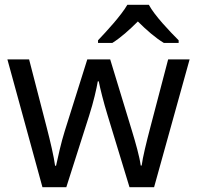

<svg xmlns="http://www.w3.org/2000/svg" viewBox="-20 -786 826 805"><path d="M391 -606H451C486 -628 522 -660 558 -696C594 -660 632 -627 667 -606H729V-617C691 -655 628 -721 604 -766H514C488 -721 428 -656 391 -617ZM158 -1H258L354 -302C372 -358 385 -415 390 -445H394C400 -415 414 -358 431 -303L523 -1H626L775 -537H685L610 -251C594 -190 578 -125 574 -92H570C565 -130 548 -189 534 -235L442 -537H346L251 -235C237 -191 222 -124 215 -91H211C206 -129 191 -193 176 -251L102 -537H11Z"/></svg>

Font: Noto Sans Math
Style: Regular
Weight: 400
Designer: Monotype Design Team, Delve Withrington, Jeff Kellem
Foundry: Monotype Imaging Inc., Delve Fonts LLC
Version: Version 3.000